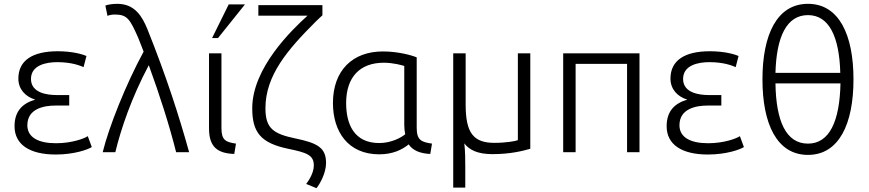

<svg xmlns="http://www.w3.org/2000/svg" viewBox="-20 -796 4542 1004"><path d="M56 -136C56 -40 135 12 272 12C368 12 440 -14 460 -27L439 -84C422 -72 356 -47 273 -47C180 -47 123 -78 123 -141C123 -230 214 -244 270 -244H342V-299H275C229 -299 142 -309 142 -383C142 -456 222 -471 280 -471C356 -471 401 -452 417 -445L432 -503C413 -512 359 -528 282 -528C150 -528 76 -480 76 -385C76 -330 112 -291 164 -275C99 -256 56 -216 56 -136Z M517 0H583C612 -120 667 -284 758 -455C814 -302 866 -140 901 0H969C916 -191 850 -396 751 -643C724 -709 686 -776 593 -776C564 -776 542 -771 531 -767L542 -713C549 -716 561 -720 580 -720C645 -720 659 -697 702 -600C711 -579 720 -553 731 -526C638 -355 549 -131 517 0Z M1073 -124C1073 -27 1118 6 1205 9L1214 -45C1161 -53 1138 -62 1138 -126V-517H1073ZM1120 -597 1261 -773H1176L1089 -597Z M1299 -230C1299 -103 1344 -48 1487 -18C1583 2 1621 14 1621 69C1621 112 1590 154 1581 166L1635 188C1655 163 1685 107 1685 56C1685 -23 1641 -48 1525 -72C1410 -96 1368 -124 1368 -230C1368 -402 1485 -537 1628 -680C1642 -694 1655 -706 1666 -716V-769H1331V-714H1588C1505 -639 1299 -440 1299 -230Z M1963 11C2035 11 2084 -14 2117 -41C2138 -10 2176 7 2230 9L2239 -45C2186 -53 2159 -61 2159 -127V-496C2133 -507 2062 -527 1982 -527C1825 -527 1721 -429 1721 -257C1721 -108 1800 11 1963 11ZM1987 -468C2038 -468 2085 -454 2094 -451V-141C2094 -124 2096 -109 2099 -94C2080 -78 2028 -48 1963 -48C1832 -48 1790 -146 1790 -257C1790 -394 1863 -468 1987 -468Z M2350 -517V185H2413V79C2413 42 2413 -3 2408 -46C2435 -11 2479 10 2555 10C2650 10 2714 -7 2753 -18V-517H2688V-63C2676 -58 2626 -49 2565 -49C2456 -49 2415 -101 2415 -248V-517Z M2990 0V-462H3259V0H3324V-517H2925V0Z M3466 -136C3466 -40 3545 12 3682 12C3778 12 3850 -14 3870 -27L3849 -84C3832 -72 3766 -47 3683 -47C3590 -47 3533 -78 3533 -141C3533 -230 3624 -244 3680 -244H3752V-299H3685C3639 -299 3552 -309 3552 -383C3552 -456 3632 -471 3690 -471C3766 -471 3811 -452 3827 -445L3842 -503C3823 -512 3769 -528 3692 -528C3560 -528 3486 -480 3486 -385C3486 -330 3522 -291 3574 -275C3509 -256 3466 -216 3466 -136Z M3967 -381C3967 -149 4042 14 4205 14C4368 14 4443 -149 4443 -381C4443 -613 4368 -776 4205 -776C4042 -776 3967 -613 3967 -381ZM4375 -360C4371 -163 4318 -45 4205 -45C4090 -45 4038 -163 4035 -360ZM4205 -717C4316 -717 4369 -603 4374 -415H4035C4040 -603 4093 -717 4205 -717Z"/></svg>

Font: Repo Light
Style: Regular
Weight: 300
Designer: Stefan Peev
Foundry: Context Ltd
Version: Version 001.502